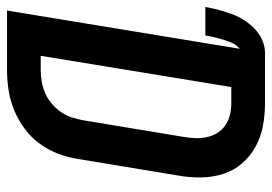

<svg xmlns="http://www.w3.org/2000/svg" viewBox="-141 -641 775 547"><g transform="rotate(90 246.5 -367.5)"><path d="M3 0 112 -663Q101 -654 95.5 -641.5Q90 -629 86 -616Q82 -603 79 -590.5Q76 -578 74 -565H-7Q-4 -584 1 -602.5Q6 -621 12.5 -639Q19 -657 29.5 -674Q40 -691 54.5 -705Q69 -719 87 -727Q105 -735 124 -735H267Q300 -735 332 -729Q364 -723 391 -708Q418 -693 438.5 -669.5Q459 -646 468.5 -616Q478 -586 478.5 -553Q479 -520 473 -487L426 -203Q422 -175 411.5 -147Q401 -119 383 -94Q365 -69 340 -50.5Q315 -32 287 -20.5Q259 -9 230 -4.5Q201 0 173 0ZM132 -96H173Q190 -96 206.5 -99Q223 -102 239 -109Q255 -116 269 -128Q283 -140 293 -155Q303 -170 308 -186Q313 -202 316 -219L363 -503Q366 -520 366.5 -537Q367 -554 363.5 -570Q360 -586 351.5 -599.5Q343 -613 330 -622Q317 -631 300.5 -635Q284 -639 267 -639H221Z"/></g></svg>

Font: Iosevka Term Curly
Style: Bold Italic
Weight: 700
Italic angle: -9°
Designer: Belleve Invis
Foundry: Belleve Invis
Version: Version 32.3.0